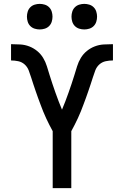

<svg xmlns="http://www.w3.org/2000/svg" viewBox="-20 -971 640 991"><path d="M252 0V-294Q243 -310 234.5 -327Q226 -344 218 -361Q210 -378 203 -395.5Q196 -413 189.5 -430.5Q183 -448 176.5 -465.5Q170 -483 164 -501Q158 -519 152 -536.5Q146 -554 140.5 -572Q135 -590 128 -608Q121 -626 107 -638.5Q93 -651 74.5 -655Q56 -659 37 -659V-743Q61 -743 85 -741.5Q109 -740 131 -731.5Q153 -723 171.5 -708Q190 -693 202.5 -672.5Q215 -652 222 -629Q229 -606 236 -583.5Q243 -561 250.5 -538.5Q258 -516 266 -493.5Q274 -471 282.5 -448.5Q291 -426 300 -405Q309 -426 317.5 -448.5Q326 -471 334 -493.5Q342 -516 349.5 -538.5Q357 -561 364 -583.5Q371 -606 378 -629Q385 -652 397.5 -672.5Q410 -693 428.5 -708Q447 -723 469 -731.5Q491 -740 515 -741.5Q539 -743 563 -743V-659Q544 -659 525.5 -655Q507 -651 493 -638.5Q479 -626 472 -608Q465 -590 459.5 -572Q454 -554 448 -536.5Q442 -519 436 -501Q430 -483 423.5 -465.5Q417 -448 410.5 -430.5Q404 -413 397 -395.5Q390 -378 382 -361Q374 -344 365.5 -327Q357 -310 348 -294V0ZM415 -819Q402 -819 389 -823Q376 -827 366.5 -836.5Q357 -846 353 -859Q349 -872 349 -885Q349 -898 353 -911Q357 -924 366.5 -933.5Q376 -943 389 -947Q402 -951 415 -951Q428 -951 441 -947Q454 -943 463.5 -933.5Q473 -924 477 -911Q481 -898 481 -885Q481 -872 477 -859Q473 -846 463.5 -836.5Q454 -827 441 -823Q428 -819 415 -819ZM185 -819Q172 -819 159 -823Q146 -827 136.5 -836.5Q127 -846 123 -859Q119 -872 119 -885Q119 -898 123 -911Q127 -924 136.5 -933.5Q146 -943 159 -947Q172 -951 185 -951Q198 -951 211 -947Q224 -943 233.5 -933.5Q243 -924 247 -911Q251 -898 251 -885Q251 -872 247 -859Q243 -846 233.5 -836.5Q224 -827 211 -823Q198 -819 185 -819Z"/></svg>

Font: Iosevka Fixed Curly Md Ex
Style: Regular
Weight: 500
Width: 7
Monospace: yes
Designer: Belleve Invis
Foundry: Belleve Invis
Version: Version 30.1.2